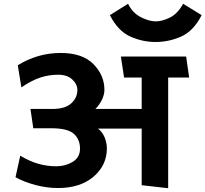

<svg xmlns="http://www.w3.org/2000/svg" viewBox="-20 -979 1086 1015"><path d="M948 -959 1046 -899Q1003 -815 938 -786Q873 -757 803 -757Q732 -757 667.5 -786.5Q603 -816 561 -899L657 -959Q681 -910 725 -888Q769 -866 803 -866Q837 -866 878 -886Q919 -906 948 -959ZM729 0V-299H498Q521 -282 533 -253Q545 -224 545 -195Q545 -105 474.5 -45Q404 15 287 15Q227 15 167 -1Q107 -17 62 -42L87 -156Q137 -126 183 -113Q229 -100 278 -100Q326 -100 364.5 -123.5Q403 -147 403 -193Q403 -242 370.5 -271.5Q338 -301 251 -301H156L141 -403H257Q324 -403 356.5 -432.5Q389 -462 389 -503Q389 -534 362 -559Q335 -584 288 -584Q239 -584 193 -569Q147 -554 93 -517L74 -634Q124 -665 180.5 -682Q237 -699 301 -699Q416 -699 474 -640Q532 -581 532 -504Q532 -478 518 -450Q504 -422 484 -403H729V-569H636L619 -680H964L980 -569H869V16Z"/></svg>

Font: Palanquin Dark
Style: Regular
Weight: 400
Designer: Pria Ravichandran
Version: Version 1.001